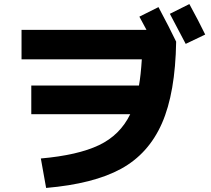

<svg xmlns="http://www.w3.org/2000/svg" viewBox="-20 -870 1040 945"><path d="M990 -700 894 -654Q840 -758 816 -802L912 -850Q958 -766 990 -700ZM134 -308V-449H664Q673 -499 678 -578H86V-723H701Q677 -767 666 -788L760 -835Q815 -732 847 -665Q843 -413 777 -263Q711 -113 575.5 -39Q440 35 207 55L181 -90Q363 -106 467 -155.5Q571 -205 621 -308Z"/></svg>

Font: M PLUS 1p ExtraBold
Style: Regular
Weight: 800
Version: Version 1.062